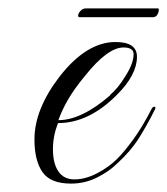

<svg xmlns="http://www.w3.org/2000/svg" viewBox="-20 -427 398 457"><path d="M149 10Q100 10 81 -17.5Q62 -45 62 -95Q62 -167 122 -245Q186 -327 255 -327Q306 -327 306 -292Q306 -249 259 -202Q192 -134 118 -134Q106 -103 106 -72Q106 -38 119 -19Q132 0 157 0Q183 0 211 -14.5Q239 -29 259 -49Q276 -66 297.5 -95.5Q319 -125 341 -168Q344 -173 347 -173Q353 -173 347 -163Q330 -129 310.5 -98Q291 -67 259 -38Q240 -19 211 -4.5Q182 10 149 10ZM119 -141Q174 -141 242 -200V-201Q261 -217 278 -245Q298 -276 298 -298Q298 -314 274 -314Q236 -314 182 -246Q157 -216 142 -190Q127 -164 119 -141ZM169 -386Q166 -386 166 -390Q166 -395 171.5 -401Q177 -407 184 -407H356Q358 -407 358 -404Q358 -398 354.5 -392Q351 -386 343 -386Z"/></svg>

Font: Imperial Script
Style: Regular
Weight: 400
Designer: Robert E. Leuschke
Foundry: Robert E. Leuschke
Version: Version 1.010; ttfautohint (v1.8.3)